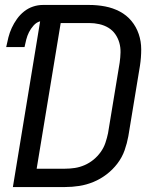

<svg xmlns="http://www.w3.org/2000/svg" viewBox="-20 -755 640 775"><path d="M32 0 142 -669Q127 -665 115.5 -652Q104 -639 97 -625Q90 -611 86 -595.5Q82 -580 79 -565H5Q9 -585 14 -604.5Q19 -624 27.5 -642.5Q36 -661 48.5 -678.5Q61 -696 77.5 -709Q94 -722 113.5 -728.5Q133 -735 153 -735H340Q373 -735 404.5 -729Q436 -723 463.5 -708.5Q491 -694 510.5 -670.5Q530 -647 540 -617.5Q550 -588 550 -555.5Q550 -523 545 -490L498 -205Q493 -177 483 -148.5Q473 -120 454 -95Q435 -70 410 -51Q385 -32 357 -20.5Q329 -9 300 -4.5Q271 0 242 0ZM128 -74H242Q262 -74 282 -77Q302 -80 321.5 -88.5Q341 -97 357.5 -110.5Q374 -124 386.5 -141.5Q399 -159 405.5 -178.5Q412 -198 416 -217L463 -502Q466 -523 466.5 -543.5Q467 -564 461.5 -583Q456 -602 445 -617.5Q434 -633 417.5 -643Q401 -653 381 -657.5Q361 -662 340 -662H225Z"/></svg>

Font: Iosevka Aile
Style: Italic
Weight: 400
Italic angle: -9°
Designer: Belleve Invis
Foundry: Belleve Invis
Version: Version 28.0.1; ttfautohint (v1.8.4)